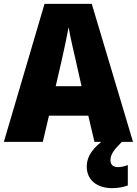

<svg xmlns="http://www.w3.org/2000/svg" viewBox="-20 -736 710 996"><path d="M470 0H505C447 47 430 89 430 128C430 197 482 240 562 240C597 240 623 233 643 226V120C630 126 609 131 592 131C568 131 553 119 553 96C553 66 569 43 612 0H670L456 -716H211L0 0H202L234 -136H438ZM373 -422 403 -289H269L300 -423C311 -472 328 -550 336 -595C343 -550 363 -466 373 -422Z"/></svg>

Font: Noto Sans Arabic SemCond Blk
Style: Regular
Weight: 900
Width: 4
Designer: Monotype Design Team, Nadine Chahine, Nizar Qandah and Khaled Hosny
Foundry: Monotype Imaging Inc.
Version: Version 2.012